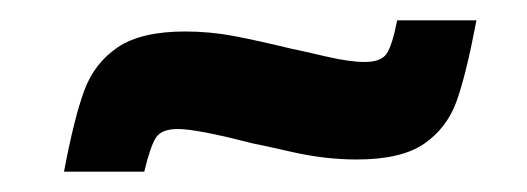

<svg xmlns="http://www.w3.org/2000/svg" viewBox="-20 -398 519 189"><path d="M162 -367Q187 -367 210.5 -362.5Q234 -358 267 -350Q277 -348 300.5 -342.5Q324 -337 339 -337Q355 -337 360.5 -345Q366 -353 371 -378H449Q439 -325 429.5 -298.5Q420 -272 397.5 -256.5Q375 -241 331 -241Q300 -241 267 -248.5Q234 -256 228 -257Q174 -271 155 -271Q139 -271 133.5 -262.5Q128 -254 122 -229H43Q53 -282 63 -309Q73 -336 96 -351.5Q119 -367 162 -367Z"/></svg>

Font: Saira Semi Condensed
Style: Bold Italic
Weight: 700
Width: 4
Italic angle: -12°
Designer: Hector Gatti with collaboration of the Omnibus-Type team
Foundry: Omnibus-Type
Version: Version 1.001; ttfautohint (v1.8)